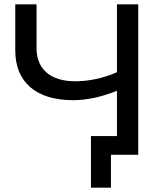

<svg xmlns="http://www.w3.org/2000/svg" viewBox="-20 -720 772 893"><path d="M320 -254C384 -254 453 -269 524 -298V-87H403V153H496V0H623V-700H524V-384C460 -356 393 -342 330 -342C216 -342 150 -397 150 -496V-700H51V-485C51 -337 149 -254 320 -254Z"/></svg>

Font: Chess Sans Medium
Style: Regular
Weight: 500
Designer: Wolf Bōese
Foundry: Wolf Bōese
Version: Version 7.223;Glyphs 3.3 (3306)